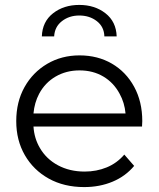

<svg xmlns="http://www.w3.org/2000/svg" viewBox="-20 -755 644 780"><path d="M322 5Q240 5 178 -29.5Q116 -64 81 -124.5Q46 -185 46 -263Q46 -341 79.5 -401Q113 -461 171.5 -495.5Q230 -530 303 -530Q377 -530 434.5 -496.5Q492 -463 525 -402.5Q558 -342 558 -263Q558 -258 557.5 -252.5Q557 -247 557 -241H116Q119 -193 142 -154Q168 -109 215.5 -83.5Q263 -58 324 -58Q372 -58 413.5 -75Q455 -92 485 -127L525 -81Q490 -39 437.5 -17Q385 5 322 5ZM490 -294Q486 -338 466 -374Q442 -419 400 -444Q358 -469 303 -469Q249 -469 206 -444Q163 -419 139 -374Q120 -338 116 -294ZM150 -607Q152 -667 195.5 -701Q239 -735 302 -735Q365 -735 408.5 -701Q452 -667 454 -607H404Q403 -646 373.5 -669Q344 -692 302 -692Q261 -692 231.5 -669Q202 -646 200 -607Z"/></svg>

Font: Modern
Style: Small
Weight: 400
Designer: Julieta Ulanovsky
Foundry: Julieta Ulanovsky
Version: Version 8.000